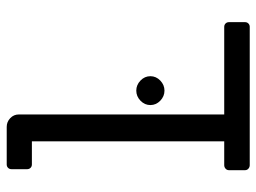

<svg xmlns="http://www.w3.org/2000/svg" viewBox="-116 -503 764 572"><g transform="rotate(90 266.0 -217.0)"><path d="M321 109V-503H60Q54 -503 50 -507Q46 -511 46 -517V-565Q46 -571 50 -575Q54 -579 60 -579H472Q478 -579 482.5 -575Q487 -571 487 -565V-517Q487 -511 482.5 -507Q478 -503 472 -503H401V70H470Q476 70 480 74Q484 78 484 84V131Q484 137 480 141Q476 145 470 145H358Q343 145 332 134.5Q321 124 321 109ZM207 -283Q207 -300 220 -312.5Q233 -325 250 -325Q267 -325 280 -312.5Q293 -300 293 -283Q293 -266 280 -253.5Q267 -241 250 -241Q233 -241 220 -253.5Q207 -266 207 -283Z"/></g></svg>

Font: Miriam Libre
Style: Regular
Weight: 400
Version: Version 1.000